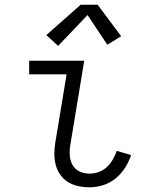

<svg xmlns="http://www.w3.org/2000/svg" viewBox="-20 -788 640 816"><path d="M361 8Q336 8 312.5 3Q289 -2 269.5 -14Q250 -26 236.5 -45Q223 -64 217 -86.5Q211 -109 211 -133.5Q211 -158 215 -182L263 -472H104V-530H338L279 -173Q275 -150 276.5 -127.5Q278 -105 288.5 -86.5Q299 -68 318.5 -59Q338 -50 361 -50Q380 -50 399.5 -57Q419 -64 434 -78Q449 -92 459.5 -110Q470 -128 476 -147L537 -129Q528 -101 511.5 -75Q495 -49 471 -29.5Q447 -10 418 -1Q389 8 361 8ZM227 -593 177 -639 323 -768H395L495 -634L436 -598L352 -724Z"/></svg>

Font: Iosevka Curly Light Extended
Style: Italic
Weight: 300
Width: 7
Italic angle: -9°
Monospace: yes
Designer: Belleve Invis
Foundry: Belleve Invis
Version: Version 11.1.0; ttfautohint (v1.8.3)